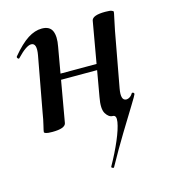

<svg xmlns="http://www.w3.org/2000/svg" viewBox="-94 -472 669 754"><g transform="rotate(-15 240.5 -94.5)"><path d="M277 206Q276 207 271 205Q266 203 268 199Q295 151 313.5 107.5Q332 64 336.5 36.5Q341 9 325 9Q309 9 297 -10.5Q285 -30 294 -77L346 -374Q351 -394 402 -394Q422 -394 428.5 -391Q435 -388 435 -386Q435 -382 430 -360Q425 -338 420 -312L379 -89Q370 -40 394 -40Q397 -40 401.5 -41.5Q406 -43 411 -47Q416 -51 420 -58Q422 -61 426.5 -58.5Q431 -56 429 -51Q428 -47 405.5 -10.5Q383 26 348.5 82.5Q314 139 277 206ZM80 8Q61 8 54 5.5Q47 3 47 0Q47 -4 52.5 -26Q58 -48 62 -74L103 -297Q112 -346 88 -346Q78 -346 63.5 -336Q49 -326 30 -306Q27 -302 23 -306.5Q19 -311 22 -315Q58 -358 87 -376.5Q116 -395 144 -395Q176 -395 186 -372.5Q196 -350 188 -309L136 -12Q131 8 80 8ZM123 -181 126 -205H368L365 -181Z"/></g></svg>

Font: Cormorant Light
Style: Italic
Weight: 300
Italic angle: -10°
Designer: Christian Thalmann (Catharsis Fonts)
Foundry: Catharsis Fonts
Version: Version 4.000